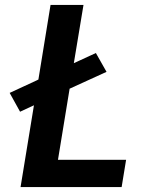

<svg xmlns="http://www.w3.org/2000/svg" viewBox="-20 -755 640 775"><path d="M63 0 117 -330 61 -304 19 -380 127 -430 135 -434 184 -735H317L278 -500L367 -541L410 -465L261 -397L214 -110H489L471 0Z"/></svg>

Font: Iosevka Aile Extrabold Oblique
Style: Regular
Weight: 800
Italic angle: -9°
Designer: Belleve Invis
Foundry: Belleve Invis
Version: Version 31.1.0; ttfautohint (v1.8.4)